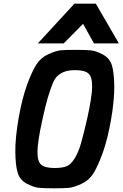

<svg xmlns="http://www.w3.org/2000/svg" viewBox="-20 -1020 664 1040"><path d="M185 -785 383 -1000H499L624 -785H489L430 -891L325 -785ZM271 0Q216 0 188.5 -3Q161 -6 124.5 -25.5Q88 -45 76 -83.5Q64 -122 63 -196.5Q62 -271 81 -381Q100 -488 126.5 -560.5Q153 -633 177 -670.5Q201 -708 242 -726.5Q283 -745 309 -747.5Q335 -750 388 -750Q390 -750 391 -750Q446 -750 473.5 -747Q501 -744 537.5 -724.5Q574 -705 586 -666.5Q598 -628 599 -553.5Q600 -479 581 -369Q562 -262 535.5 -189.5Q509 -117 485 -79.5Q461 -42 420 -23.5Q379 -5 353 -2.5Q327 0 274 0Q272 0 271 0ZM275 -110Q316 -110 339.5 -119Q363 -128 383.5 -160.5Q404 -193 418 -241Q432 -289 453 -381Q478 -494 479 -548.5Q480 -603 459.5 -621.5Q439 -640 388 -640Q355 -640 333.5 -633Q312 -626 294.5 -611.5Q277 -597 263.5 -563Q250 -529 237.5 -486Q225 -443 209 -369Q184 -255 183 -201Q182 -147 202.5 -128.5Q223 -110 275 -110Z"/></svg>

Font: Hermit
Style: Bold Italic
Weight: 700
Italic angle: -10°
Designer: Pablo Caro
Version: Version 2.000;PS 002.000;hotconv 1.0.88;makeotf.lib2.5.64775